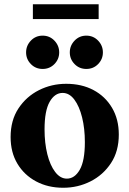

<svg xmlns="http://www.w3.org/2000/svg" viewBox="-20 -870 610 905"><path d="M292 -475Q365 -475 420.5 -445.5Q476 -416 508 -362Q540 -308 540 -236Q540 -157 503 -101Q466 -45 406.5 -15Q347 15 278 15Q206 15 150 -15Q94 -45 62 -98.5Q30 -152 30 -224Q30 -303 67 -359Q104 -415 163.5 -445Q223 -475 292 -475ZM295 -28Q332 -28 356 -70Q380 -112 380 -200Q380 -264 367 -316.5Q354 -369 330.5 -400.5Q307 -432 275 -432Q238 -432 214 -390Q190 -348 190 -260Q190 -196 203 -143.5Q216 -91 240 -59.5Q264 -28 295 -28ZM181 -545Q148 -545 125.5 -568Q103 -591 103 -623Q103 -655 125.5 -678.5Q148 -702 181 -702Q214 -702 236.5 -678.5Q259 -655 259 -623Q259 -591 236.5 -568Q214 -545 181 -545ZM387 -545Q354 -545 331.5 -568Q309 -591 309 -623Q309 -655 331.5 -678.5Q354 -702 387 -702Q420 -702 442.5 -678.5Q465 -655 465 -623Q465 -591 442.5 -568Q420 -545 387 -545ZM135 -850H445V-780H135Z"/></svg>

Font: Bona Nova SC
Style: Bold
Weight: 700
Designer: Mateusz Machalski
Foundry: Capitalics
Version: Version 4.001; ttfautohint (v1.8.4.7-5d5b)